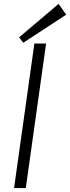

<svg xmlns="http://www.w3.org/2000/svg" viewBox="-20 -963 359 983"><path d="M216 -740 112 0H52L156 -740ZM319 -888 99 -744 78 -772 280 -943Z"/></svg>

Font: Pathway Extreme 8pt Thin
Style: Italic
Weight: 100
Italic angle: -8°
Designer: Eduardo Rodriguez Tunni
Foundry: Eduardo Rodriguez Tunni
Version: Version 1.000